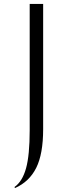

<svg xmlns="http://www.w3.org/2000/svg" viewBox="-20 -720 368 970"><path d="M130 -62V-700H198V-68Q198 58 163 128Q128 198 56 230L53 225Q93 197 111.5 130.5Q130 64 130 -62Z"/></svg>

Font: Aboreto
Style: Regular
Weight: 400
Designer: Dominik Jáger
Foundry: Dominik Jáger
Version: Version 1.001; ttfautohint (v1.8.4.7-5d5b)